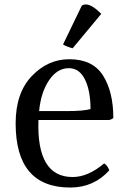

<svg xmlns="http://www.w3.org/2000/svg" viewBox="-20 -819 580 859"><path d="M466 -282H152Q143 -27 305 -27Q374 -27 446 -88Q461 -79 469 -57Q400 20 294 20Q50 20 50 -267Q50 -403 122 -478.5Q194 -554 290 -554Q395 -554 441 -481Q487 -408 487 -291Q477 -283 466 -282ZM288 -514Q236 -514 199.5 -460Q163 -406 155 -322H279Q353 -322 385 -331Q385 -413 360 -463.5Q335 -514 288 -514ZM433 -757 305 -603Q276 -611 262 -620L346 -794Q377 -814 433 -757Z"/></svg>

Font: Adamina
Style: Regular
Weight: 400
Designer: Cyreal (www.cyreal.org)
Foundry: Alexei Vanyashin
Version: Version 1.013